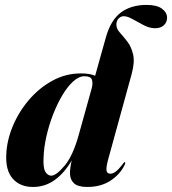

<svg xmlns="http://www.w3.org/2000/svg" viewBox="-20 -752 700 782"><path d="M487 -79Q468 -40.5 429 -15.5Q390 9.5 335.5 9.5Q297 9.5 281 -5.8Q265 -21 265 -46.5Q265 -67.5 272 -98.5Q242.5 -47.5 203 -19Q163.5 9.5 114.5 9.5Q62 9.5 32.2 -24Q2.5 -57.5 5.5 -121Q7.5 -179 31.8 -237.5Q56 -296 97.8 -345Q139.5 -394 193.8 -423.5Q248 -453 309.5 -453Q346.5 -453 367.5 -443.5L411 -599Q430.5 -669.5 472 -700.8Q513.5 -732 577.5 -732Q619 -732 639.8 -716.5Q660.5 -701 660.5 -679.5Q660.5 -661.5 647.5 -649.2Q634.5 -637 611.5 -637Q589.5 -637 565.8 -649.2Q542 -661.5 520.5 -673.8Q499 -686 484 -686Q472 -686 463 -676.5Q454 -667 454 -651.5Q454 -635 468 -619.5Q482 -604 498.2 -583.2Q514.5 -562.5 522 -531Q529.5 -499.5 516.5 -451.5L421 -104.5Q412 -72 413.8 -58.2Q415.5 -44.5 429.5 -44.5Q439.5 -44.5 451.2 -53Q463 -61.5 480 -84Q485.5 -92 488 -91.5Q493 -91.5 487 -79ZM157.5 -112.5Q155 -69 164.5 -52.8Q174 -36.5 189 -36.5Q208.5 -36.5 242.8 -76.8Q277 -117 300.5 -202L354 -394Q359 -414 354.2 -427.8Q349.5 -441.5 324 -441.5Q301.5 -441.5 278.2 -420.5Q255 -399.5 234 -364.2Q213 -329 196.2 -285.8Q179.5 -242.5 169.2 -197.5Q159 -152.5 157.5 -112.5Z"/></svg>

Font: Fraunces 144pt S000
Style: Bold Italic
Weight: 700
Italic angle: -16°
Version: Version 1.000; ttfautohint (v1.8.3)